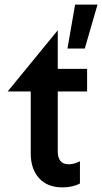

<svg xmlns="http://www.w3.org/2000/svg" viewBox="-20 -800 442 831"><path d="M250 11Q295 11 326 -6V-102Q301 -89 277 -89Q253 -89 241.5 -103.5Q230 -118 230 -143V-404H357V-502H230V-669L13 -404H113V-136Q113 -69 149 -29Q185 11 250 11ZM402 -780H305L272 -590H347Z"/></svg>

Font: Geom Medium
Style: Bold
Weight: 500
Version: Version 1.102